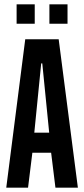

<svg xmlns="http://www.w3.org/2000/svg" viewBox="-20 -870 389 890"><path d="M9 0 97 -688H252L341 0H237L217 -162H130L110 0ZM139 -255H208L176 -576H171ZM57 -760V-850H141V-760ZM209 -760V-850H293V-760Z"/></svg>

Font: Saira UltraCondensed
Style: Bold
Weight: 700
Width: 1
Designer: Hector Gatti with collaboration of the Omnibus-Type team
Foundry: Omnibus-Type
Version: Version 1.101